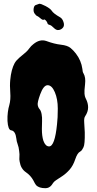

<svg xmlns="http://www.w3.org/2000/svg" viewBox="-20 -949 510 1014"><path d="M117.2 -673.8Q127.9 -683.6 135.7 -694.8Q143.6 -706.1 156.2 -715.8Q190.4 -744.1 224.6 -732.4Q266.6 -716.8 301.8 -712.9Q336.9 -709 353 -695.3Q369.1 -681.6 380.9 -666Q409.2 -628.9 415 -585Q416 -568.4 420.9 -561.5Q433.6 -540 429.2 -503.9Q424.8 -467.8 426.3 -453.6Q427.7 -439.5 431.2 -432.6Q434.6 -425.8 437.5 -418.9Q445.3 -400.4 445.3 -381.8Q445.3 -358.4 429.7 -335Q422.9 -326.2 424.8 -300.8Q426.8 -275.4 427.7 -250Q428.7 -186.5 420.9 -171.4Q413.1 -156.2 409.7 -153.3Q406.2 -150.4 403.3 -148.4Q388.7 -141.6 377.4 -107.9Q366.2 -74.2 347.7 -53.2Q329.1 -32.2 309.1 -19Q289.1 -5.9 277.8 1.5Q266.6 8.8 261.7 15.6Q256.8 22.5 252 29.3Q239.3 44.9 219.7 44.9Q186.5 44.9 170.9 29.3Q164.1 20.5 156.2 3.9Q141.6 -22.5 117.2 -39.1Q89.8 -57.6 84 -94.7Q81.1 -107.4 82.5 -120.1Q84 -132.8 81.1 -152.3Q79.1 -171.9 73.2 -187.5Q67.4 -203.1 66.4 -216.8Q61.5 -257.8 39.1 -260.7Q22.5 -262.7 19.5 -310.5Q18.6 -335 21.5 -356.9Q24.4 -378.9 29.3 -394.5Q37.1 -422.9 34.2 -460.4Q31.2 -498 34.2 -527.3Q39.1 -582 57.6 -616.2Q66.4 -630.9 83.5 -645.5Q100.6 -660.2 117.2 -673.8ZM209 -206.1Q219.7 -175.8 239.3 -175.8Q269.5 -175.8 281.2 -293Q285.2 -325.2 285.2 -375.5Q285.2 -425.8 269.5 -462.4Q253.9 -499 231.4 -499Q210 -499 192.4 -451.2Q176.8 -408.2 179.2 -394.5Q181.6 -380.9 189 -372.6Q196.3 -364.3 199.7 -346.7Q203.1 -329.1 202.1 -308.1Q201.2 -287.1 201.2 -268.1Q201.2 -249 203.1 -233.9Q205.1 -218.8 209 -206.1ZM231.4 -824.2Q229.5 -833 222.7 -840.3Q215.8 -847.7 212.9 -845.7Q207 -841.8 198.2 -848.6Q198.2 -848.6 184.6 -859.4Q179.7 -863.3 175.3 -864.7Q170.9 -866.2 163.1 -877Q155.3 -887.7 157.7 -903.8Q160.2 -919.9 168.9 -922.4Q177.7 -924.8 183.6 -927.7Q189.5 -930.7 199.2 -926.8Q209 -922.9 220.7 -917Q246.1 -903.3 252.9 -892.6Q261.7 -877.9 297.9 -857.4Q309.6 -850.6 315.4 -832.5Q321.3 -814.5 313 -803.7Q304.7 -793 291 -790.5Q277.3 -788.1 264.2 -801.8Q251 -815.4 242.2 -817.4Q233.4 -819.3 231.4 -824.2Z"/></svg>

Font: Creepster
Style: Regular
Weight: 400
Designer: Font Diner, Inc
Foundry: Font Diner, Inc
Version: Version 1.002